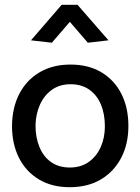

<svg xmlns="http://www.w3.org/2000/svg" viewBox="-20 -767 585 800"><path d="M270 13Q196 13 142 -19.5Q88 -52 59 -109.5Q30 -167 30 -243Q31 -319 60.5 -376Q90 -433 144.5 -465.5Q199 -498 274 -498Q349 -498 403 -465.5Q457 -433 486 -375.5Q515 -318 515 -242Q515 -167 485 -109.5Q455 -52 400.5 -19.5Q346 13 270 13ZM271 -69Q317 -69 349.5 -92Q382 -115 399.5 -154Q417 -193 417 -241Q417 -292 400.5 -331.5Q384 -371 352 -393.5Q320 -416 274 -416Q229 -416 196.5 -393Q164 -370 146.5 -331Q129 -292 128 -244Q128 -194 144.5 -154Q161 -114 193 -91.5Q225 -69 271 -69ZM271 -676 346 -589 432 -599 303 -747H237L109 -599L196 -589Z"/></svg>

Font: Catamaran Medium
Style: Regular
Weight: 500
Designer: Pria Ravichandran
Version: Version 2.000